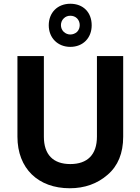

<svg xmlns="http://www.w3.org/2000/svg" viewBox="-20 -997 749 1024"><path d="M391 -827C381 -818 368 -813 355 -813C342 -813 330 -818 320 -827C300 -846 300 -880 320 -899C330 -909 342 -913 355 -913C368 -913 381 -909 391 -899C410 -880 410 -846 391 -827ZM73 -268C73 -98 184 7 352 7C431 7 499 -17 554 -65C609 -112 637 -180 637 -268V-698H497V-268C497 -172 446 -122 355 -122C264 -122 214 -172 214 -268V-698H73ZM355 -747C423 -747 469 -795 469 -862C469 -931 424 -977 355 -977C287 -977 240 -930 240 -862C240 -795 288 -747 355 -747Z"/></svg>

Font: Matrixport Bold
Style: Regular
Weight: 600
Designer: Ninad Kale (Devanagari), Jonny Pinhorn (Latin)
Foundry: Indian Type Foundry
Version: Version 2.000;PS 1.0;hotconv 1.0.79;makeotf.lib2.5.61930; tt